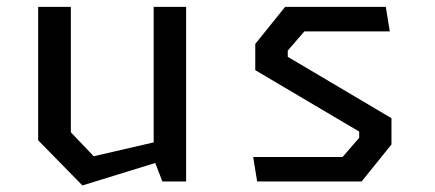

<svg xmlns="http://www.w3.org/2000/svg" viewBox="-20 -534 1280 565"><path d="M188.5 -144.7 255.8 -74.2 490.7 -128.5V-71L222.5 11.7L92.3 -121.2V-513.7H188.5ZM527.7 0H457.8L432.2 -66.5V-513.7H527.7Z M725 -72H988L1037 -128.5V-146.8L731.2 -327.5V-404.7L819 -513.7H1115.3L1127 -441.7H875.8L826.8 -385.2V-366.8L1132 -186.2V-109L1044.2 0H736.7Z"/></svg>

Font: Monaspace Krypton Var
Style: Regular
Weight: 400
Designer: Riley Cran and the Lettermatic Team
Version: Version 1.101 (Monaspace Krypton Var)